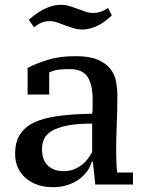

<svg xmlns="http://www.w3.org/2000/svg" viewBox="-20 -769 609 800"><path d="M464 -139Q464 -116 465 -92.5Q466 -69 468 -50H534V0H377L367 -95H362Q357 -75 343.5 -56Q330 -37 309.5 -22Q289 -7 261 2Q233 11 199 11Q165 11 136.5 1Q108 -9 87 -27Q66 -45 54.5 -70.5Q43 -96 43 -128Q43 -177 63.5 -209Q84 -241 124 -259.5Q164 -278 224 -286Q284 -294 364 -295Q366 -311 366 -325.5Q366 -340 366 -354Q366 -416 345 -448.5Q324 -481 270 -481Q250 -481 227 -479Q204 -477 185 -467V-375H95V-486Q131 -505 180 -520Q229 -535 295 -535Q352 -535 386.5 -520.5Q421 -506 439.5 -482.5Q458 -459 463.5 -429.5Q469 -400 469 -371Q469 -308 466.5 -250.5Q464 -193 464 -139ZM245 -56Q269 -56 288 -63.5Q307 -71 321.5 -82.5Q336 -94 346.5 -108Q357 -122 364 -135V-254Q299 -254 258.5 -245.5Q218 -237 195 -223Q172 -209 163.5 -189.5Q155 -170 155 -148Q155 -103 179 -79.5Q203 -56 245 -56ZM446 -705Q410 -671 379.5 -658.5Q349 -646 324 -646Q304 -646 286 -651.5Q268 -657 251 -663.5Q234 -670 218 -675.5Q202 -681 185 -681Q171 -681 155.5 -675.5Q140 -670 122 -655L100 -687Q142 -723 174.5 -736Q207 -749 233 -749Q253 -749 270.5 -743.5Q288 -738 304 -732Q320 -726 336 -720.5Q352 -715 369 -715Q383 -715 398 -719.5Q413 -724 430 -736Z"/></svg>

Font: PT Serif Caption
Style: Regular
Weight: 400
Designer: A.Korolkova, O.Umpeleva, V.Yefimov
Foundry: ParaType Ltd
Version: Version 1.000W OFL